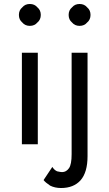

<svg xmlns="http://www.w3.org/2000/svg" viewBox="-20 -725 550 965"><path d="M342 -688Q356 -705 380 -705Q404 -705 418 -688Q435 -674 435 -650Q435 -626 418 -612Q404 -595 380 -595Q356 -595 342 -612Q325 -626 325 -650Q325 -674 342 -688ZM243 114Q253 130 267 136Q285 140 292 140Q313 140 327 120Q340 101 340 50V-460H420V60Q420 141 385 181Q350 220 287 220Q256 220 232 208Q208 192 199 180ZM92 -688Q106 -705 130 -705Q154 -705 168 -688Q185 -674 185 -650Q185 -626 168 -612Q154 -595 130 -595Q106 -595 92 -612Q75 -626 75 -650Q75 -674 92 -688ZM90 -460H170V0H90Z"/></svg>

Font: jost-mod-400
Style: Regular
Weight: 400
Version: Version 3.200; ttfautohint (v0.97) -l 8 -r 50 -G 200 -x 14 -